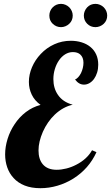

<svg xmlns="http://www.w3.org/2000/svg" viewBox="-20 -965 580 1003"><path d="M255.4 -840.8Q237.8 -857.4 237.8 -883.8Q237.8 -896 242.4 -907.2Q247.1 -918.5 255.4 -926.8Q273.4 -944.8 298.8 -944.8Q311 -944.8 322.3 -939.9Q333.5 -935.1 341.8 -926.8Q350.1 -918.5 355 -907.2Q359.9 -896 359.9 -883.8Q359.9 -857.9 341.8 -840.8Q333 -832.5 321.8 -827.9Q310.5 -823.2 298.8 -823.2Q273.9 -823.2 255.4 -840.8ZM435.5 -840.8Q418 -858.4 418 -883.8Q418 -895.5 422.6 -906.7Q427.2 -918 435.5 -926.8Q452.6 -944.8 479 -944.8Q491.2 -944.8 502.4 -939.9Q513.7 -935.1 522 -926.8Q530.3 -918.5 535.2 -907.2Q540 -896 540 -883.8Q540 -857.9 522 -840.8Q513.2 -832.5 502 -827.9Q490.7 -823.2 479 -823.2Q453.1 -823.2 435.5 -840.8ZM50.8 -35.2Q28.8 -59.1 17.8 -90.8Q6.8 -122.6 6.8 -158.2Q6.8 -197.8 19.5 -239Q32.2 -280.3 56.2 -315.9Q80.6 -353 115 -379.4Q149.4 -405.8 191.9 -417Q160.6 -439.5 145.8 -470.7Q130.9 -502 130.9 -537.1Q130.9 -575.7 147.2 -614Q163.6 -652.3 192.9 -683.1Q223.1 -715.3 263.4 -733.6Q303.7 -752 350.1 -752Q379.9 -752 406.2 -743.9Q432.6 -735.8 451.7 -720.2Q471.7 -704.1 482.4 -680.7Q493.2 -657.2 493.2 -627Q493.2 -605 487.3 -585.9Q481.4 -566.9 471.2 -552.7Q460.9 -538.6 447.3 -530.8Q433.6 -522.9 418.9 -522.9Q391.6 -522.9 372.1 -549.8Q380.4 -552.7 388.7 -561.8Q397 -570.8 403.3 -583.5Q409.2 -595.7 412.6 -609.9Q416 -624 416 -637.2Q416 -665.5 398.9 -680.7Q384.8 -692.9 360.8 -692.9Q339.4 -692.9 320.3 -681.2Q301.3 -669.4 287.6 -648.9Q273.9 -628.9 266.4 -603.5Q258.8 -578.1 258.8 -551.8Q258.8 -504.4 282.2 -470.2Q307.6 -432.1 359.9 -418Q309.1 -406.7 266.1 -366.2Q227.5 -329.1 204.1 -276.9Q181.2 -224.6 181.2 -179.2Q181.2 -133.8 203.1 -107.4Q227.5 -78.1 275.9 -78.1Q299.8 -78.1 326.4 -84.7Q353 -91.3 377.4 -104Q434.1 -132.8 460.9 -180.2L483.9 -169.9Q444.3 -83.5 363.3 -32.2Q324.2 -7.8 280.3 5.1Q236.3 18.1 190.9 18.1Q144 18.1 108.9 4.2Q73.7 -9.8 50.8 -35.2Z"/></svg>

Font: Pattaya
Style: Regular
Weight: 400
Designer: Pablo Impallari / Thai characters Designed by Thanarat Vachiruckul and Suppakit Chalermlarp
Foundry: Pablo Impallari
Version: Version 1.007;September 16, 2023;FontCreator 15.0.0.2934 64-